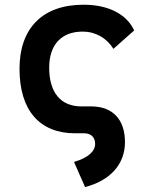

<svg xmlns="http://www.w3.org/2000/svg" viewBox="-20 -547 626 802"><path d="M335.4 234.4C440.9 207 502 138.7 502 46.9C502 -46.9 452.1 -101.1 364.3 -102.5H320.3C234.4 -102.5 185.5 -159.2 185.5 -264.6C185.5 -360.8 237.3 -415 325.2 -415C378.4 -415 425.8 -388.7 453.6 -342.8L540.5 -419.9C508.8 -488.3 432.1 -527.3 329.1 -527.3C157.2 -527.3 61.5 -428.7 61.5 -259.8C61.5 -85.9 145.5 9.8 293.9 9.8H332.5C360.8 10.3 377.4 26.9 377.4 54.2C377.4 86.4 345.2 113.3 289.1 129.4Z"/></svg>

Font: Cascadia Code PL SemiBold
Style: Regular
Weight: 600
Monospace: yes
Designer: Aaron Bell
Foundry: Saja Typeworks
Version: Version 2404.023